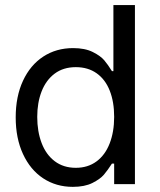

<svg xmlns="http://www.w3.org/2000/svg" viewBox="-20 -727 631 758"><path d="M42 -263.7Q42 -346.2 70.8 -408.2Q99.6 -470.2 150.9 -503.7Q202.1 -537.1 268.6 -537.1Q315.4 -537.1 346.2 -521.7Q377 -506.3 391.6 -489Q406.2 -471.7 421.9 -446.3H427.7V-707H512.7V0H430.7V-81.1H421.9Q405.3 -55.2 390.4 -37.6Q375.5 -20 344.7 -4.6Q314 10.7 267.6 10.7Q201.7 10.7 150.6 -22.9Q99.6 -56.6 70.8 -118.9Q42 -181.2 42 -263.7ZM430.7 -265.6Q430.7 -324.7 413.3 -368.9Q396 -413.1 361.8 -437.5Q327.6 -461.9 279.3 -461.9Q230 -461.9 195.8 -436.3Q161.6 -410.6 144.3 -366.2Q127 -321.8 127 -265.6Q127 -208 144.3 -162.4Q161.6 -116.7 196 -90.6Q230.5 -64.5 279.3 -64.5Q326.7 -64.5 360.8 -89.6Q395 -114.7 412.8 -160.4Q430.7 -206.1 430.7 -265.6Z"/></svg>

Font: Pretendard GOV
Style: Regular
Weight: 400
Designer: Base glyphs from Inter by Rasmus Andersson; Hangeul glyphs from Noto Sans CJK(Source Han Sans) by Jang Soo-young and Kan
Foundry: Kil Hyung-jin
Version: Version 1.309